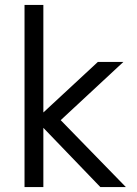

<svg xmlns="http://www.w3.org/2000/svg" viewBox="-20 -755 555 775"><path d="M155 -239V0H79V-735H155V-301L375 -505H478L225 -270L488 0H385Z"/></svg>

Font: Metropolitano
Style: Regular
Weight: 400
Designer: Fonts by Alex Slobzheninov & Chris M. Simpson / Changes by Cristiano Sobral
Foundry: Fonts by Alex Slobzheninov & Chris M. Simpson / Changes by Cristiano Sobral
Version: Version 1.00;August 30, 2020;FontCreator 13.0.0.2681 64-bit